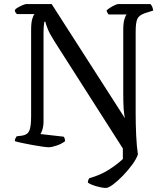

<svg xmlns="http://www.w3.org/2000/svg" viewBox="-20 -724 810 944"><path d="M501 200Q482 200 454.5 192Q427 184 412 174Q412 166 414.5 160.5Q417 155 419 152Q471 138 512.5 112Q554 86 584 58V6L247 -522Q224 -558 214 -583.5Q204 -609 203 -617H198Q197 -611 195.5 -597.5Q194 -584 194 -555V-127Q194 -104 188.5 -87Q183 -70 179 -65L293 -52Q299 -46 300 -30Q284 -17 259 -8.5Q234 0 219 0Q211 0 189 -3Q167 -6 140 -11Q113 -16 89 -21Q65 -26 53 -30Q53 -38 56 -44Q59 -50 62 -54L88 -57Q115 -61 124 -81Q133 -101 133 -153V-578Q133 -611 138.5 -630.5Q144 -650 150 -655H63Q60 -658 56.5 -662.5Q53 -667 53 -675Q57 -681 68.5 -687.5Q80 -694 92 -699Q104 -704 109 -704H234L594 -143Q590 -161 588 -189Q586 -217 586 -264V-576Q586 -610 591.5 -629Q597 -648 603 -653H514Q512 -656 509 -660Q506 -664 504 -673Q509 -678 520.5 -685.5Q532 -693 544 -698.5Q556 -704 561 -704H720Q725 -698 728.5 -690.5Q732 -683 733 -672L692 -659Q663 -649 655 -630.5Q647 -612 647 -567V-167Q647 -114 649.5 -59Q652 -4 658 35Q651 57 630.5 85Q610 113 584.5 139.5Q559 166 536 183Q513 200 501 200Z"/></svg>

Font: Texturina Light
Style: Regular
Weight: 300
Designer: Guillermo Torres Carreño
Foundry: Omnibus-Type
Version: Version 1.002; ttfautohint (v1.8.3)